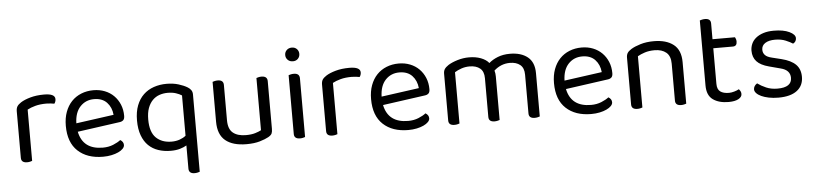

<svg xmlns="http://www.w3.org/2000/svg" viewBox="-48 -932 5925 1396"><g transform="rotate(-5 2915.0 -234.0)"><path d="M155 -2Q150 0 140 2.5Q130 5 118 5Q75 5 75 -31V-370Q75 -393 83.5 -406.5Q92 -420 112 -433Q138 -450 182.5 -462.5Q227 -475 283 -475Q363 -475 363 -435Q363 -425 360 -416.5Q357 -408 352 -402Q342 -404 326 -406Q310 -408 294 -408Q248 -408 213 -398.5Q178 -389 155 -376Z M504 -184Q531 -53 676 -53Q718 -53 752 -67Q786 -81 806 -97Q830 -83 830 -59Q830 -45 817.5 -32Q805 -19 783.5 -9Q762 1 733.5 7Q705 13 672 13Q556 13 488.5 -50Q421 -113 421 -234Q421 -291 437.5 -335.5Q454 -380 483.5 -411Q513 -442 554 -458.5Q595 -475 643 -475Q688 -475 726 -460Q764 -445 791.5 -417.5Q819 -390 834.5 -352.5Q850 -315 850 -270Q850 -248 840 -238.5Q830 -229 812 -227ZM642 -410Q581 -410 541 -367.5Q501 -325 499 -246L774 -284Q769 -339 735.5 -374.5Q702 -410 642 -410Z M1362 183Q1357 185 1346.5 187.5Q1336 190 1325 190Q1282 190 1282 153V-16Q1262 -4 1233.5 4.5Q1205 13 1166 13Q1117 13 1075.5 -1Q1034 -15 1004 -44Q974 -73 957 -119Q940 -165 940 -228Q940 -291 958 -337.5Q976 -384 1008 -414.5Q1040 -445 1083.5 -460Q1127 -475 1177 -475Q1225 -475 1264 -463Q1303 -451 1329 -435Q1344 -426 1353 -413Q1362 -400 1362 -382ZM1178 -53Q1210 -53 1237 -62.5Q1264 -72 1282 -87V-381Q1265 -392 1239.5 -400.5Q1214 -409 1179 -409Q1147 -409 1118.5 -399Q1090 -389 1068.5 -367Q1047 -345 1034.5 -311Q1022 -277 1022 -228Q1022 -136 1064.5 -94.5Q1107 -53 1178 -53Z M1512 -460Q1517 -462 1527.5 -464.5Q1538 -467 1550 -467Q1592 -467 1592 -430V-173Q1592 -108 1626 -80.5Q1660 -53 1720 -53Q1760 -53 1788 -61.5Q1816 -70 1832 -79V-460Q1837 -462 1847.5 -464.5Q1858 -467 1869 -467Q1912 -467 1912 -430V-82Q1912 -61 1906.5 -48.5Q1901 -36 1880 -24Q1857 -11 1816.5 1Q1776 13 1719 13Q1619 13 1565.5 -31Q1512 -75 1512 -169Z M2147 -2Q2142 0 2132 2.5Q2122 5 2110 5Q2067 5 2067 -31V-460Q2072 -462 2082.5 -464.5Q2093 -467 2105 -467Q2147 -467 2147 -430ZM2055 -608Q2055 -629 2069.5 -643.5Q2084 -658 2107 -658Q2130 -658 2144 -643.5Q2158 -629 2158 -608Q2158 -587 2144 -572.5Q2130 -558 2107 -558Q2084 -558 2069.5 -572.5Q2055 -587 2055 -608Z M2383 -2Q2378 0 2368 2.5Q2358 5 2346 5Q2303 5 2303 -31V-370Q2303 -393 2311.5 -406.5Q2320 -420 2340 -433Q2366 -450 2410.5 -462.5Q2455 -475 2511 -475Q2591 -475 2591 -435Q2591 -425 2588 -416.5Q2585 -408 2580 -402Q2570 -404 2554 -406Q2538 -408 2522 -408Q2476 -408 2441 -398.5Q2406 -389 2383 -376Z M2732 -184Q2759 -53 2904 -53Q2946 -53 2980 -67Q3014 -81 3034 -97Q3058 -83 3058 -59Q3058 -45 3045.5 -32Q3033 -19 3011.5 -9Q2990 1 2961.5 7Q2933 13 2900 13Q2784 13 2716.5 -50Q2649 -113 2649 -234Q2649 -291 2665.5 -335.5Q2682 -380 2711.5 -411Q2741 -442 2782 -458.5Q2823 -475 2871 -475Q2916 -475 2954 -460Q2992 -445 3019.5 -417.5Q3047 -390 3062.5 -352.5Q3078 -315 3078 -270Q3078 -248 3068 -238.5Q3058 -229 3040 -227ZM2870 -410Q2809 -410 2769 -367.5Q2729 -325 2727 -246L3002 -284Q2997 -339 2963.5 -374.5Q2930 -410 2870 -410Z M3780 -314Q3780 -363 3752 -386Q3724 -409 3677 -409Q3612 -409 3561 -363Q3567 -343 3567 -320V-2Q3562 0 3551.5 2.5Q3541 5 3530 5Q3487 5 3487 -31V-314Q3487 -363 3459 -386Q3431 -409 3383 -409Q3351 -409 3322.5 -399Q3294 -389 3274 -376V-2Q3269 0 3259 2.5Q3249 5 3237 5Q3194 5 3194 -31V-372Q3194 -392 3202.5 -405.5Q3211 -419 3232 -433Q3259 -450 3300.5 -462.5Q3342 -475 3384 -475Q3433 -475 3471 -460.5Q3509 -446 3529 -421Q3555 -444 3594 -459.5Q3633 -475 3683 -475Q3764 -475 3812 -436.5Q3860 -398 3860 -318V-2Q3855 0 3844.5 2.5Q3834 5 3823 5Q3780 5 3780 -31V-314Z M4067 -184Q4094 -53 4239 -53Q4281 -53 4315 -67Q4349 -81 4369 -97Q4393 -83 4393 -59Q4393 -45 4380.5 -32Q4368 -19 4346.5 -9Q4325 1 4296.5 7Q4268 13 4235 13Q4119 13 4051.5 -50Q3984 -113 3984 -234Q3984 -291 4000.5 -335.5Q4017 -380 4046.5 -411Q4076 -442 4117 -458.5Q4158 -475 4206 -475Q4251 -475 4289 -460Q4327 -445 4354.5 -417.5Q4382 -390 4397.5 -352.5Q4413 -315 4413 -270Q4413 -248 4403 -238.5Q4393 -229 4375 -227ZM4205 -410Q4144 -410 4104 -367.5Q4064 -325 4062 -246L4337 -284Q4332 -339 4298.5 -374.5Q4265 -410 4205 -410Z M4849 -301Q4849 -357 4817.5 -383Q4786 -409 4733 -409Q4693 -409 4662 -399Q4631 -389 4609 -376V-2Q4604 0 4594 2.5Q4584 5 4572 5Q4529 5 4529 -31V-372Q4529 -393 4537.5 -406.5Q4546 -420 4567 -433Q4593 -449 4636 -462Q4679 -475 4733 -475Q4824 -475 4876.5 -434Q4929 -393 4929 -305V-2Q4924 0 4913.5 2.5Q4903 5 4892 5Q4849 5 4849 -31V-301Z M5237 13Q5167 13 5123.5 -18Q5080 -49 5080 -121V-596Q5085 -598 5095.5 -600.5Q5106 -603 5118 -603Q5160 -603 5160 -567V-452H5324Q5327 -447 5330 -438.5Q5333 -430 5333 -420Q5333 -386 5303 -386H5160V-126Q5160 -86 5182.5 -69.5Q5205 -53 5246 -53Q5263 -53 5284 -59Q5305 -65 5319 -73Q5325 -67 5330 -58Q5335 -49 5335 -37Q5335 -15 5309 -1Q5283 13 5237 13Z M5784 -123Q5784 -59 5737 -23Q5690 13 5601 13Q5563 13 5531 6.5Q5499 0 5476.5 -10.5Q5454 -21 5441.5 -34.5Q5429 -48 5429 -62Q5429 -74 5435.5 -85Q5442 -96 5455 -104Q5482 -84 5518 -68.5Q5554 -53 5600 -53Q5704 -53 5704 -123Q5704 -180 5635 -197L5552 -219Q5491 -235 5463 -265.5Q5435 -296 5435 -344Q5435 -370 5445.5 -394Q5456 -418 5478 -436Q5500 -454 5532.5 -464.5Q5565 -475 5609 -475Q5679 -475 5722 -454.5Q5765 -434 5765 -407Q5765 -394 5758.5 -384Q5752 -374 5741 -369Q5723 -381 5690 -395Q5657 -409 5612 -409Q5567 -409 5540.5 -392Q5514 -375 5514 -344Q5514 -321 5529 -305Q5544 -289 5579 -281L5648 -264Q5716 -247 5750 -213.5Q5784 -180 5784 -123Z"/></g></svg>

Font: Baloo Thambi 2
Style: Regular
Weight: 400
Designer: Aadarsh Rajan and Ek Type
Foundry: Ek Type
Version: Version 1.640;hotconv 1.0.111;makeotfexe 2.5.65597; ttfautoh